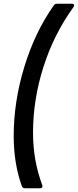

<svg xmlns="http://www.w3.org/2000/svg" viewBox="-20 -892 415 1023"><path d="M112 111Q101 111 96 99Q53 -22 53 -168Q53 -350 109.5 -535.5Q166 -721 267 -864Q273 -872 284 -872H364Q375 -872 375 -864Q375 -860 372 -855Q267 -710 211.5 -535.5Q156 -361 156 -185Q156 -37 205 94Q206 96 206 100Q206 111 194 111Z"/></svg>

Font: Open Sauce Two SemiBold Italic
Style: Regular
Weight: 600
Italic angle: -10°
Designer: Alfredo Marco Pradil
Foundry: Creative Sauce Fz LLC
Version: Version 1.477